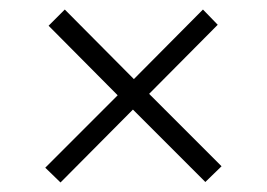

<svg xmlns="http://www.w3.org/2000/svg" viewBox="-20 -464 560 403"><path d="M75 -112 227 -264 82 -410 116 -444 261 -298 406 -444 437 -412 293 -267 445 -115 411 -82 259 -234 107 -81Z"/></svg>

Font: Bellota Text Light
Style: Regular
Weight: 300
Designer: Kemie Guaida
Foundry: Kemie Guaida
Version: Version 4.001